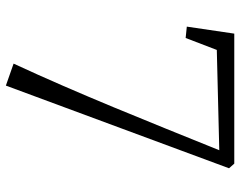

<svg xmlns="http://www.w3.org/2000/svg" viewBox="-101 -551 806 644"><g transform="rotate(90 302.0 -229.0)"><path d="M193.4 128.4 267.1 154.3 544.4 -594.2 528.8 -611.8H92.8L69.3 -452.6L107.4 -448.7L147.5 -553.2L483.9 -561.5C386.2 -319.8 294.9 -90.3 193.4 128.4Z"/></g></svg>

Font: Merriweather
Style: Light
Weight: 250
Designer: Eben Sorkin ( eben@eyebytes.com )
Foundry: Sorkin Type Co.
Version: Version 1.003